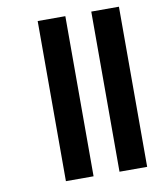

<svg xmlns="http://www.w3.org/2000/svg" viewBox="-83 -808 736 875"><g transform="rotate(-10 285.0 -370.5)"><path d="M399 0H527V-741H399ZM279 0V-741H151V0Z"/></g></svg>

Font: Poppins SemiBold
Style: Regular
Weight: 600
Designer: Ninad Kale (Devanagari), Jonny Pinhorn (Latin)
Foundry: Indian Type Foundry
Version: 4.004